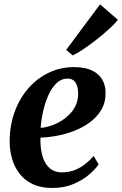

<svg xmlns="http://www.w3.org/2000/svg" viewBox="-20 -874 575 904"><path d="M444.5 -100Q431 -79.5 401 -53.2Q371 -27 327 -8Q283 11 226.5 11Q172 11 133.8 -7.2Q95.5 -25.5 71.5 -57Q47.5 -88.5 36.5 -127.5Q25.5 -166.5 25.5 -207.5Q25.5 -281.5 48.2 -345.2Q71 -409 112.2 -456.8Q153.5 -504.5 208.8 -531.2Q264 -558 328.5 -558Q380 -558 412.5 -542.5Q445 -527 460.8 -500.2Q476.5 -473.5 477 -440Q478 -393.5 457.8 -358.5Q437.5 -323.5 403.8 -298.5Q370 -273.5 329 -257.8Q288 -242 246.8 -234.5Q205.5 -227 170.5 -226Q169.5 -191 174.8 -161.2Q180 -131.5 192.2 -109.2Q204.5 -87 224.2 -74.8Q244 -62.5 271.5 -62.5Q305 -62.5 332.5 -73.5Q360 -84.5 382 -102.2Q404 -120 421 -139.5ZM299 -504Q268.5 -504 245.8 -482Q223 -460 207.5 -425Q192 -390 183 -349.8Q174 -309.5 171.5 -272Q193.5 -273.5 218.2 -281.5Q243 -289.5 266.2 -303.5Q289.5 -317.5 308.2 -336.8Q327 -356 337.8 -380.8Q348.5 -405.5 348 -435Q347 -470 334.5 -487Q322 -504 299 -504ZM291.5 -639 451 -853.5 535 -781Q527 -769.5 508.8 -751.8Q490.5 -734 466.2 -713.5Q442 -693 415.8 -673.2Q389.5 -653.5 365 -637.5Q340.5 -621.5 322.5 -613Z"/></svg>

Font: Merriweather 48pt
Style: Bold Italic
Weight: 700
Italic angle: -7.8°
Version: Version 2.101